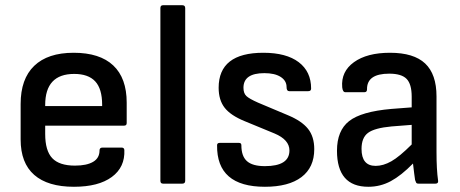

<svg xmlns="http://www.w3.org/2000/svg" viewBox="-20 -703 1762 735"><path d="M263 12Q163 12 111 -33.5Q59 -79 59 -169V-305Q59 -401 111 -451Q163 -501 262 -501Q362 -501 413.5 -452.5Q465 -404 465 -310V-232Q465 -222 455 -222H153V-190Q153 -126 180 -97.5Q207 -69 267 -69Q312 -69 336.5 -83.5Q361 -98 361 -127Q361 -138 372 -138H446Q455 -138 456 -129Q459 -63 408 -25.5Q357 12 263 12ZM153 -297H371V-302Q371 -363 344.5 -391.5Q318 -420 264 -420Q153 -420 153 -301Z M604 0Q594 0 594 -11V-672Q594 -683 604 -683H678Q689 -683 689 -672V-11Q689 0 678 0Z M994 12Q809 12 811 -147Q811 -156 821 -156H895Q904 -156 904 -147Q904 -105 925.5 -86Q947 -67 994 -67Q1088 -67 1088 -127Q1088 -168 1031 -192L917 -239Q863 -261 840 -290.5Q817 -320 817 -367Q817 -501 988 -501Q1076 -501 1123.5 -465Q1171 -429 1171 -364Q1171 -354 1160 -354H1087Q1077 -354 1077 -370Q1077 -394 1054.5 -408.5Q1032 -423 992 -423Q912 -423 912 -367Q912 -346 923 -335.5Q934 -325 968 -310L1082 -262Q1135 -240 1159 -210Q1183 -180 1183 -132Q1183 -62 1134 -25Q1085 12 994 12Z M1390 12Q1270 12 1270 -126Q1270 -203 1316.5 -239.5Q1363 -276 1478 -286L1556 -292V-333Q1556 -381 1536.5 -401Q1517 -421 1470 -421Q1384 -421 1385 -361Q1385 -350 1375 -350H1302Q1292 -350 1290 -369Q1285 -429 1335 -465Q1385 -501 1473 -501Q1564 -501 1607.5 -460Q1651 -419 1651 -334V-122Q1651 -87 1652.5 -60Q1654 -33 1657 -12Q1659 0 1647 0H1582Q1575 0 1573 -4Q1571 -8 1569 -14Q1568 -21 1565.5 -39.5Q1563 -58 1561 -77Q1516 -31 1476 -9.5Q1436 12 1390 12ZM1364 -133Q1364 -68 1418 -68Q1447 -68 1478 -85.5Q1509 -103 1556 -150V-225L1479 -219Q1414 -213 1389 -194.5Q1364 -176 1364 -133Z"/></svg>

Font: Sofia Sans Medium
Style: Regular
Weight: 500
Designer: Botio Nikoltchev, Ani Petrova
Foundry: lettersoup
Version: Version 4.101; ttfautohint (v1.8.4.7-5d5b)